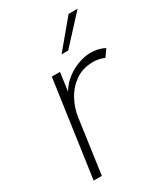

<svg xmlns="http://www.w3.org/2000/svg" viewBox="-175 -775 741 853"><g transform="rotate(-30 195.0 -348.5)"><path d="M47 0 117 -493H159L141 -363L130 -364Q147 -411 179 -440.5Q211 -470 248.5 -484.5Q286 -499 319 -499Q337 -499 355 -495Q373 -491 390 -482L365 -446Q354 -451 338.5 -454.5Q323 -458 309 -458Q255 -458 217 -431.5Q179 -405 156.5 -363.5Q134 -322 128 -278L89 0ZM204 -557 321 -697H367L238 -557Z"/></g></svg>

Font: Hanken Grotesk ExtraLight
Style: Italic
Weight: 250
Italic angle: -8°
Designer: Alfredo Marco Pradil
Foundry: Hanken Design Co.
Version: Version 3.013